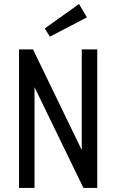

<svg xmlns="http://www.w3.org/2000/svg" viewBox="-20 -932 574 952"><path d="M74.4 0H151.2V-499.6L393.8 0H462.2V-687.2H385.4V-188L143.6 -687.2H74.4ZM227.4 -750.2 411 -846 371.8 -912.2 202 -791Z"/></svg>

Font: Secuela Light
Style: Regular
Weight: 300
Designer: Fernando Haro
Foundry: deFharo
Version: Version 1.708